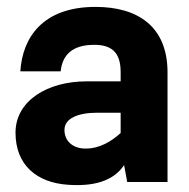

<svg xmlns="http://www.w3.org/2000/svg" viewBox="-20 -528 549 557"><path d="M177 8C247 13 307 0 340 -49L349 0H466V-318C466 -451 380 -508 257 -508C103 -508 45 -418 39 -321H156C162 -382 207 -398 253 -398C303 -398 330 -377 330 -319V-292H231C118 -292 25 -236 25 -143C25 -49 87 2 177 8ZM228 -97C192 -97 167 -118 167 -151C167 -185 207 -201 262 -201H330V-142C303 -118 270 -97 228 -97Z"/></svg>

Font: Oakes Bold
Style: Regular
Weight: 700
Designer: Samuel Oakes
Foundry: Samuel Oakes
Version: Version 1.003;PS 001.003;hotconv 1.0.88;makeotf.lib2.5.64775